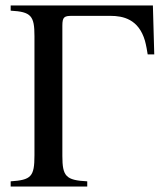

<svg xmlns="http://www.w3.org/2000/svg" viewBox="-20 -682 611 702"><path d="M544 -483 539 -662H19V-643C94 -639 106 -624 106 -550V-114C106 -36 94 -24 19 -19V0H299V-19C221 -23 208 -37 208 -112V-588C208 -620 215 -624 243 -624H384C430 -624 487 -612 510 -533C514 -519 519 -491 520 -483Z"/></svg>

Font: XITS Math
Style: Regular
Weight: 400
Designer: MicroPress Inc., with final additions and corrections provided by Coen Hoffman, Elsevier (retired)
Version: Version 1.302